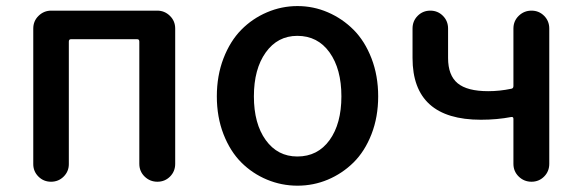

<svg xmlns="http://www.w3.org/2000/svg" viewBox="-20 -584 1871 617"><path d="M86.9 -56.6V-492.2Q86.9 -516.6 104 -533.2Q121.1 -549.8 144.5 -549.8H485.4Q508.8 -549.8 525.9 -533.2Q543 -516.6 543 -492.2V-57.6Q543 -33.2 526.4 -16.6Q509.8 0 485.8 0Q461.9 0 444.8 -16.6Q427.7 -33.2 427.7 -57.6V-450.2Q427.7 -458 420.9 -458H208Q201.2 -458 201.2 -450.2V-56.6Q201.2 -33.2 184.6 -16.6Q168 0 144 0Q120.1 0 103.5 -16.6Q86.9 -33.2 86.9 -56.6Z M676.8 -274.4Q676.8 -340.8 698.2 -396.5Q719.7 -452.1 755.4 -488.3Q791 -524.4 837.9 -544.4Q884.8 -564.5 936 -564.5Q987.3 -564.5 1033.7 -544.4Q1080.1 -524.4 1116.2 -488.3Q1152.3 -452.1 1173.8 -396.5Q1195.3 -340.8 1195.3 -274.4Q1195.3 -208 1173.8 -152.8Q1152.3 -97.7 1116.2 -62Q1080.1 -26.4 1033.7 -6.8Q987.3 12.7 936 12.7Q884.8 12.7 837.9 -6.8Q791 -26.4 755.4 -62Q719.7 -97.7 698.2 -152.8Q676.8 -208 676.8 -274.4ZM935.5 -81.1Q1001 -81.1 1039.1 -133.8Q1077.1 -186.5 1077.1 -274.4Q1077.1 -362.3 1039.1 -415.5Q1001 -468.8 935.5 -468.8Q872.1 -468.8 834 -415.5Q795.9 -362.3 795.9 -274.4Q795.9 -186.5 834 -133.8Q872.1 -81.1 935.5 -81.1Z M1629.9 -57.6V-202.1Q1629.9 -209 1623 -208Q1577.1 -199.2 1525.4 -199.2Q1305.7 -199.2 1305.7 -397.5V-492.2Q1305.7 -516.6 1322.3 -533.2Q1338.9 -549.8 1362.8 -549.8Q1386.7 -549.8 1403.3 -533.2Q1419.9 -516.6 1419.9 -492.2V-397.5Q1419.9 -341.8 1450.7 -316.4Q1481.4 -291 1548.8 -291Q1585.9 -291 1623 -298.8Q1629.9 -299.8 1629.9 -307.6V-492.2Q1629.9 -516.6 1647 -533.2Q1664.1 -549.8 1688 -549.8Q1711.9 -549.8 1728.5 -533.2Q1745.1 -516.6 1745.1 -492.2V-57.6Q1745.1 -33.2 1728.5 -16.6Q1711.9 0 1688 0Q1664.1 0 1647 -16.6Q1629.9 -33.2 1629.9 -57.6Z"/></svg>

Font: Gen Jyuu Gothic P Medium
Style: Regular
Weight: 500
Designer: [Source Han Sans]
Ryoko NISHIZUKA  (kana & ideographs); Paul D. Hunt (Latin, Greek & Cyrillic); Wenlong ZHANG  (bopomofo
Version: Version 1.002.20150607